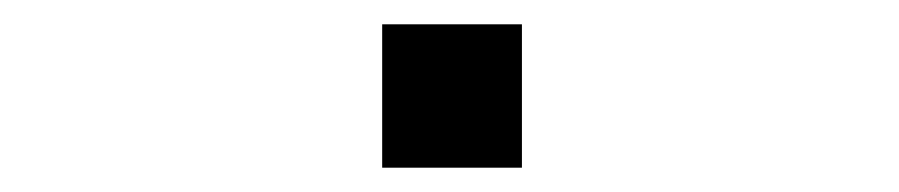

<svg xmlns="http://www.w3.org/2000/svg" viewBox="-20 -397 740 158"><path d="M294.5 -377H409.5V-259H294.5Z"/></svg>

Font: Trispace SemiExpanded
Style: Regular
Weight: 400
Width: 6
Designer: Tyler Finck
Foundry: Etcetera Type Company
Version: Version 1.210; ttfautohint (v1.8.3)